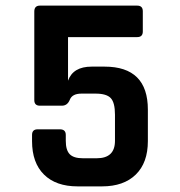

<svg xmlns="http://www.w3.org/2000/svg" viewBox="-20 -663 640 683"><path d="M389 -255Q389 -298 374 -314Q359 -330 320 -330H270Q237 -330 228.5 -308.5Q220 -287 200 -287H122Q102 -287 102 -307V-622Q102 -643 122 -643H468Q488 -643 488 -623V-551Q488 -531 468 -531H222V-376Q240 -426 306 -426H352Q506 -426 506 -273V-161Q506 -84 463 -42Q420 0 343 0H256Q179 0 136.5 -42Q94 -84 94 -161V-183Q94 -203 114 -203H193Q214 -203 214 -183V-162Q214 -129 228 -114.5Q242 -100 275 -100H324Q389 -100 389 -162Z"/></svg>

Font: RajdhaniMono
Style: Bold
Weight: 700
Monospace: yes
Designer: Satya Rajpurohit, Jyotish Sonowal
Foundry: Indian Type Foundry
Version: Version 1.201;PS 1.0;hotconv 1.0.78;makeotf.lib2.5.61930; tt